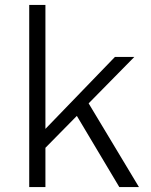

<svg xmlns="http://www.w3.org/2000/svg" viewBox="-20 -762 617 782"><path d="M546 0 341 -341 527 -530H448L165 -237V-742H99V0H165V-160L293 -290L466 0Z"/></svg>

Font: 18Franklin Light
Style: Regular
Weight: 300
Designer: Pablo Impallari, Rodrigo Fuenzalida (Modified by Dan O. Williams)
Version: Version 0.025;PS 000.025;hotconv 1.0.88;makeotf.lib2.5.64775